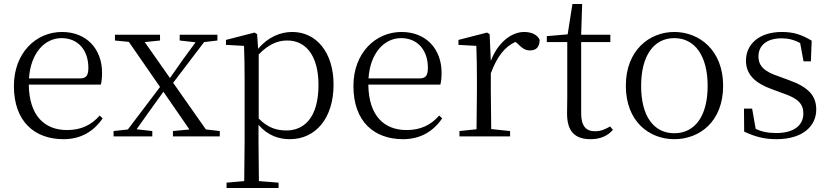

<svg xmlns="http://www.w3.org/2000/svg" viewBox="-20 -687 4180 967"><path d="M300 14C388 14 453 -26 497 -91L482 -105C440 -57 388 -32 318 -32C206 -32 127 -102 125 -261H488C492 -277 494 -297 494 -321C494 -438 418 -526 292 -526C161 -526 50 -420 50 -254C50 -74 155 14 300 14ZM126 -292C134 -418 204 -495 290 -495C376 -495 425 -431 425 -346C425 -309 416 -292 383 -292Z M885 -483 965 -474 902 -388 836 -294 709 -475 786 -483V-512H559V-483L629 -476L786 -249L624 -35L552 -27V0H747V-27L668 -36L734 -129L803 -225L934 -35L851 -27V0H1087V-27L1017 -35L852 -270L1008 -475L1075 -483V-512H885Z M1440 14C1569 14 1660 -91 1660 -261C1660 -422 1574 -526 1452 -526C1393 -526 1330 -501 1280 -441L1275 -515L1262 -523L1118 -486V-461L1209 -456C1211 -406 1212 -351 1212 -282V30L1210 225L1121 233V260H1383V233L1284 225L1282 30V-58C1330 -3 1386 14 1440 14ZM1283 -413C1336 -467 1381 -483 1427 -483C1519 -483 1584 -409 1584 -259C1584 -94 1511 -30 1423 -30C1371 -30 1329 -44 1283 -90Z M2010 14C2098 14 2163 -26 2207 -91L2192 -105C2150 -57 2098 -32 2028 -32C1916 -32 1837 -102 1835 -261H2198C2202 -277 2204 -297 2204 -321C2204 -438 2128 -526 2002 -526C1871 -526 1760 -420 1760 -254C1760 -74 1865 14 2010 14ZM1836 -292C1844 -418 1914 -495 2000 -495C2086 -495 2135 -431 2135 -346C2135 -309 2126 -292 2093 -292Z M2452 -318C2483 -401 2522 -452 2576 -476L2586 -468C2609 -445 2625 -433 2649 -433C2683 -433 2697 -452 2698 -486C2688 -511 2658 -526 2620 -526C2552 -526 2485 -468 2452 -380L2446 -515L2433 -523L2289 -486V-461L2379 -456C2381 -406 2382 -354 2382 -285V-227L2380 -36L2294 -27V0H2549V-27L2454 -37L2452 -227Z M2954 14C3003 14 3040 -2 3067 -33L3053 -50C3026 -35 3006 -26 2976 -26C2931 -26 2907 -53 2907 -116V-475H3054V-512H2907L2912 -667H2863L2839 -514L2734 -505V-475H2837V-201C2837 -165 2836 -146 2836 -115C2836 -28 2873 14 2954 14Z M3376 14C3503 14 3622 -74 3622 -255C3622 -435 3501 -526 3376 -526C3252 -526 3132 -435 3132 -255C3132 -75 3250 14 3376 14ZM3376 -16C3273 -16 3209 -101 3209 -254C3209 -407 3273 -495 3376 -495C3479 -495 3544 -407 3544 -254C3544 -101 3479 -16 3376 -16Z M3891 14C4024 14 4091 -53 4091 -135C4091 -204 4053 -248 3952 -284L3903 -302C3831 -326 3800 -353 3800 -403C3800 -456 3839 -494 3917 -494C3949 -494 3979 -487 4010 -470L4027 -378H4064L4068 -482C4019 -512 3977 -526 3918 -526C3802 -526 3737 -463 3737 -382C3737 -309 3787 -267 3867 -238L3918 -219C4000 -192 4026 -164 4026 -115C4026 -57 3980 -17 3890 -17C3847 -17 3815 -24 3786 -38L3768 -140H3727L3728 -24C3782 1 3828 14 3891 14Z"/></svg>

Font: Source Han Serif CN Light
Style: Regular
Weight: 300
Designer: Ryoko NISHIZUKA 西塚涼子 (kana & ideographs); Frank Grießhammer (Latin, Greek & Cyrillic); Wenlong ZHANG 张文龙 (bopomofo); San
Foundry: Adobe
Version: Version 2.003;hotconv 1.1.1;makeotfexe 2.6.0